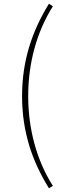

<svg xmlns="http://www.w3.org/2000/svg" viewBox="-20 -824 339 1035"><path d="M244 191 265 178C177 40 132 -130 132 -306C132 -482 177 -651 265 -790L244 -804C154 -658 99 -499 99 -306C99 -112 154 46 244 191Z"/></svg>

Font: Noto Sans Japanese Thin
Style: Regular
Weight: 100
Designer: Ryoko NISHIZUKA (kana & ideographs); Paul D. Hunt (Latin, Greek & Cyrillic); Wenlong ZHANG (bopomofo); Sandoll Communica
Foundry: Adobe Systems Incorporated
Version: Version 1.000;PS 1;hotconv 1.0.78;makeotf.lib2.5.61930